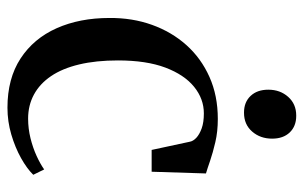

<svg xmlns="http://www.w3.org/2000/svg" viewBox="-166 -618 795 502"><g transform="rotate(90 231.0 -366.5)"><path d="M261 11Q185 11 132.5 -23.2Q80 -57.5 53.2 -117.8Q26.5 -178 26.5 -255.5Q26 -315.5 44.5 -367Q63 -418.5 97.5 -457Q132 -495.5 180.8 -517.2Q229.5 -539 290.5 -539Q323.5 -539 351.2 -532.5Q379 -526 400 -518.8Q421 -511.5 433 -508L428.5 -366H371.5L350 -466Q348.5 -474.5 339.8 -482.8Q331 -491 315.2 -496.8Q299.5 -502.5 276 -502.5Q238 -502.5 206.5 -477Q175 -451.5 156.2 -401.8Q137.5 -352 137.5 -278Q137.5 -220.5 148 -176.5Q158.5 -132.5 178.5 -103Q198.5 -73.5 226.8 -58.2Q255 -43 289.5 -43Q315.5 -43 340.8 -49.2Q366 -55.5 387.2 -65.2Q408.5 -75 422.5 -85L436.5 -56.5Q420.5 -40 392.8 -24.5Q365 -9 331 1Q297 11 261 11ZM273.5 -607.5Q246.5 -607.5 230.2 -624.8Q214 -642 214 -671Q214 -702 232.8 -723Q251.5 -744 281.5 -744H282.5Q309.5 -744 325.8 -727Q342 -710 342 -681Q342 -650 323.5 -628.8Q305 -607.5 274.5 -607.5Z"/></g></svg>

Font: Merriweather 96pt
Style: Regular
Weight: 400
Version: Version 2.100